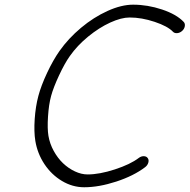

<svg xmlns="http://www.w3.org/2000/svg" viewBox="-20 -789 799 809"><path d="M602.5 -122.8Q608.2 -115 604.9 -103.6Q601.6 -92.3 591.6 -84.7Q543.2 -47.9 469.8 -23.9Q396.5 0 334.7 0Q285.4 0 241.1 -26.5Q196.8 -53 167.2 -97.5Q137.7 -142.1 128.9 -195.1Q122.6 -233.6 126.2 -287.2Q129.9 -340.8 141.6 -384.5Q153.1 -428 178.5 -482.1Q203.9 -536.1 230.7 -574.2Q268.1 -627.2 321.3 -671.8Q374.5 -716.3 433 -742.8Q491.5 -769.3 540.8 -769.3Q602.1 -769.3 663 -748.9Q723.9 -728.5 753.9 -696.8Q760.5 -689.9 758.7 -678.6Q756.8 -667.2 747.6 -658.9Q738.3 -650.4 726.8 -649.4Q715.3 -648.4 708.7 -655.3Q686.8 -678.5 631.8 -696.9Q576.9 -715.3 526.4 -715.3Q491.2 -715.3 444.5 -694Q397.7 -672.6 351.4 -634.8Q305.2 -596.9 274.2 -552.7Q252.4 -522 228.8 -471.3Q205.1 -420.7 195.3 -384.5Q185.5 -348.6 182.3 -297.9Q179 -247.1 184.1 -216.6Q189.7 -183.3 206.4 -153Q223.1 -122.6 245.7 -101.1Q268.3 -79.6 295.7 -66.8Q323 -54 349.1 -54Q398.9 -54 464 -75.2Q529.1 -96.4 564.7 -123.5Q574.7 -131.1 585.9 -130.9Q597.2 -130.6 602.5 -122.8Z"/></svg>

Font: Tecnico
Style: FinoInclinado
Weight: 400
Italic angle: -15°
Version: Version 1.3